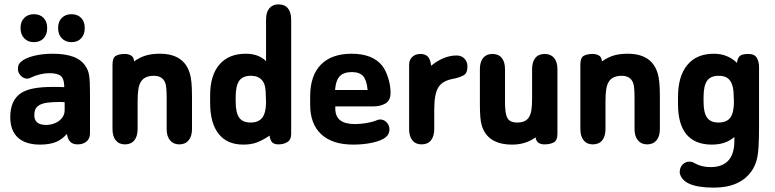

<svg xmlns="http://www.w3.org/2000/svg" viewBox="-20 -651 3548 879"><path d="M274 -252Q254 -253 244 -253Q234 -253 229.5 -253Q225 -253 220 -253Q169 -253 133 -246Q97 -239 75 -224Q27 -191 27 -115Q27 -53 62 -21Q97 11 163 11Q206 11 235 -0.5Q264 -12 286 -38Q291 -11 303 -0.5Q315 10 335 10Q361 10 376.5 -3.5Q392 -17 392 -40V-225Q392 -281 388 -306Q384 -331 371 -349Q352 -378 314.5 -391.5Q277 -405 221 -405Q175 -405 136 -395.5Q97 -386 77 -369Q62 -358 62 -336Q62 -318 75 -304.5Q88 -291 105 -291Q113 -291 122 -296Q140 -305 162.5 -310.5Q185 -316 206 -316Q243 -316 258 -303.5Q273 -291 274 -259ZM276 -183V-147Q276 -126 263.5 -110.5Q251 -95 231.5 -87Q212 -79 191 -79Q137 -79 137 -124Q137 -152 152.5 -164.5Q168 -177 193.5 -180.5Q219 -184 247 -184Q257 -184 262 -184Q267 -184 276 -183ZM135 -586Q108 -586 91 -569Q74 -552 74 -523Q74 -493 91 -475.5Q108 -458 135 -458Q163 -458 179.5 -475.5Q196 -493 196 -523Q196 -552 179.5 -569Q163 -586 135 -586ZM307 -586Q280 -586 263 -569Q246 -552 246 -523Q246 -493 263 -475.5Q280 -458 307 -458Q335 -458 351.5 -475.5Q368 -493 368 -523Q368 -552 351.5 -569Q335 -586 307 -586Z M594 -370Q592 -391 579 -397.5Q566 -404 552 -404Q526 -404 510.5 -395.5Q495 -387 495 -355V-60Q495 -27 510 -8.5Q525 10 552 10Q580 10 595 -8.5Q610 -27 610 -60V-186Q610 -221 613.5 -243Q617 -265 626 -278Q634 -291 649 -297.5Q664 -304 684 -304Q722 -304 735 -275Q740 -264 741.5 -245.5Q743 -227 743 -200V-60Q743 -27 758.5 -8.5Q774 10 801 10Q828 10 843.5 -8.5Q859 -27 859 -60V-209Q859 -248 856.5 -273.5Q854 -299 849 -315Q822 -405 712 -405Q675 -405 648 -397Q621 -389 594 -370Z M1198 -371Q1164 -405 1105 -405Q1027 -405 984.5 -355.5Q942 -306 942 -214V-181Q942 -87 981 -38Q1020 11 1094 11Q1129 11 1155 1.5Q1181 -8 1214 -30Q1218 -6 1227.5 2Q1237 10 1255 10Q1278 10 1295.5 -0.5Q1313 -11 1313 -38V-561Q1313 -595 1298 -613Q1283 -631 1255 -631Q1228 -631 1213 -613Q1198 -595 1198 -561ZM1197 -209 1198 -185Q1198 -135 1181 -112.5Q1164 -90 1127 -90Q1091 -90 1075 -112.5Q1059 -135 1059 -185V-207Q1059 -258 1075 -281Q1091 -304 1128 -304Q1164 -304 1181 -282Q1190 -271 1193.5 -254Q1197 -237 1197 -209Z M1515 -164H1691Q1722 -164 1745 -177.5Q1768 -191 1768 -226Q1768 -260 1757 -294.5Q1746 -329 1730 -350Q1686 -405 1590 -405Q1498 -405 1449 -355Q1400 -305 1400 -210V-171Q1400 -83 1451 -36Q1502 11 1597 11Q1645 11 1685.5 2Q1726 -7 1745 -22Q1754 -29 1758.5 -38.5Q1763 -48 1763 -58Q1763 -77 1750.5 -90.5Q1738 -104 1720 -104Q1714 -104 1706 -101Q1688 -93 1660 -88Q1632 -83 1605 -83Q1560 -83 1537.5 -100.5Q1515 -118 1515 -154ZM1663 -239H1514Q1517 -282 1535 -301.5Q1553 -321 1591 -321Q1626 -321 1642.5 -302.5Q1659 -284 1663 -239Z M1954 -350Q1950 -381 1938 -392.5Q1926 -404 1905 -404Q1882 -404 1867.5 -390.5Q1853 -377 1853 -355V-60Q1853 -27 1868 -8.5Q1883 10 1910 10Q1938 10 1953 -8.5Q1968 -27 1968 -60V-150Q1968 -223 1988 -253Q2008 -283 2059 -291Q2086 -297 2103 -306.5Q2120 -316 2120 -347Q2120 -369 2106 -383Q2092 -397 2071 -397Q2011 -397 1954 -350Z M2432 -22Q2435 -3 2446.5 3.5Q2458 10 2472 10Q2498 10 2515 1Q2532 -8 2532 -39V-334Q2532 -368 2516.5 -386Q2501 -404 2474 -404Q2446 -404 2431 -386Q2416 -368 2416 -334V-200Q2416 -168 2413 -148Q2410 -128 2402 -115Q2387 -90 2348 -90Q2330 -90 2318 -96Q2306 -102 2300 -117Q2292 -137 2292 -185V-334Q2292 -368 2277 -386Q2262 -404 2234 -404Q2207 -404 2192 -386Q2177 -368 2177 -334V-176Q2177 -139 2179 -115Q2181 -91 2186 -75Q2213 11 2325 11Q2386 11 2432 -22Z M2736 -370Q2734 -391 2721 -397.5Q2708 -404 2694 -404Q2668 -404 2652.5 -395.5Q2637 -387 2637 -355V-60Q2637 -27 2652 -8.5Q2667 10 2694 10Q2722 10 2737 -8.5Q2752 -27 2752 -60V-186Q2752 -221 2755.5 -243Q2759 -265 2768 -278Q2776 -291 2791 -297.5Q2806 -304 2826 -304Q2864 -304 2877 -275Q2882 -264 2883.5 -245.5Q2885 -227 2885 -200V-60Q2885 -27 2900.5 -8.5Q2916 10 2943 10Q2970 10 2985.5 -8.5Q3001 -27 3001 -60V-209Q3001 -248 2998.5 -273.5Q2996 -299 2991 -315Q2964 -405 2854 -405Q2817 -405 2790 -397Q2763 -389 2736 -370Z M3342 -24V-5Q3342 21 3336 43Q3330 65 3317.5 80.5Q3305 96 3284 105Q3263 114 3233 114Q3191 114 3160 96Q3151 91 3147 90Q3143 89 3136 89Q3122 89 3110.5 97.5Q3099 106 3094 121Q3091 132 3092 141Q3106 208 3248 208Q3370 208 3423 129Q3436 109 3443 85.5Q3450 62 3452.5 24.5Q3455 -13 3455 -75V-345Q3455 -369 3444.5 -386.5Q3434 -404 3406 -404Q3379 -404 3368 -395.5Q3357 -387 3354 -363Q3311 -405 3248 -405Q3169 -405 3126.5 -353.5Q3084 -302 3084 -207V-174Q3084 -82 3123 -35.5Q3162 11 3239 11Q3303 11 3342 -24ZM3339 -209 3340 -185Q3340 -135 3323.5 -112.5Q3307 -90 3269 -90Q3233 -90 3217 -112.5Q3201 -135 3201 -185V-207Q3201 -258 3217 -281Q3233 -304 3270 -304Q3297 -304 3311.5 -293Q3326 -282 3332.5 -261Q3339 -240 3339 -209Z"/></svg>

Font: Beiruti
Style: Bold
Weight: 700
Designer: Arlette Boutros
Foundry: Boutros
Version: Version 1.41